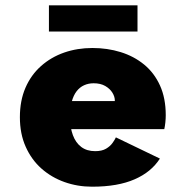

<svg xmlns="http://www.w3.org/2000/svg" viewBox="-20 -693 690 724"><path d="M327 11Q272.5 11 223.2 -6.5Q174 -24 136.2 -57.5Q98.5 -91 76.8 -139.8Q55 -188.5 55 -251Q55 -313.5 76 -362Q97 -410.5 134.8 -444Q172.5 -477.5 222 -494.8Q271.5 -512 328.5 -512Q385 -512 435 -496.5Q485 -481 523.2 -449.8Q561.5 -418.5 583.2 -370.8Q605 -323 605 -258.5Q605 -245.5 603.5 -231.2Q602 -217 599.5 -206H206V-312H413Q413 -312.5 413 -313Q413 -313.5 413 -314Q413 -328.5 403.8 -343.5Q394.5 -358.5 376.8 -368.8Q359 -379 333 -379Q313.5 -379 297 -371.5Q280.5 -364 268.8 -348.8Q257 -333.5 250.5 -309.5Q244 -285.5 244 -252.5Q244 -212.5 254.8 -183.5Q265.5 -154.5 286.5 -138.8Q307.5 -123 339 -123Q364 -123 379.8 -132.2Q395.5 -141.5 404.2 -153.8Q413 -166 417 -175L583 -95Q566.5 -69.5 542.8 -50Q519 -30.5 487.5 -16.8Q456 -3 416 4Q376 11 327 11ZM164.5 -574V-673H498.5V-574Z"/></svg>

Font: Trispace Thin ExtraBold
Style: Regular
Weight: 800
Version: Version 1.210